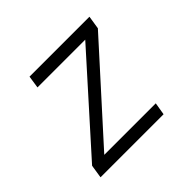

<svg xmlns="http://www.w3.org/2000/svg" viewBox="-135 -710 870 870"><g transform="rotate(-45 300.0 -275.0)"><path d="M54 0 64 -64 446 -490H140L149 -550H533L523 -486L138 -60H468L458 0Z"/></g></svg>

Font: JetBrains Mono NL ExtraLight
Style: Italic
Weight: 200
Italic angle: -9°
Monospace: yes
Designer: Philipp Nurullin, Konstantin Bulenkov
Foundry: JetBrains
Version: Version 2.305; ttfautohint (v1.8.4.7-5d5b)